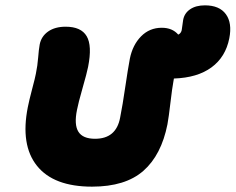

<svg xmlns="http://www.w3.org/2000/svg" viewBox="-20 -741 873 711"><path d="M320.8 -49.8Q178.7 -49.8 116.9 -127Q55.2 -204.1 83 -344.2Q87.9 -369.1 99.1 -411.6Q110.4 -454.1 112.8 -467.8Q119.1 -498.5 121.3 -527.8Q123.5 -557.1 127 -576.2Q132.8 -606.4 158.2 -624.3Q183.6 -642.1 223.1 -642.1Q280.3 -642.1 301 -606.9Q321.8 -571.8 306.2 -493.2Q301.8 -470.7 285.6 -414.3Q269.5 -357.9 265.1 -334Q253.9 -279.3 270.3 -253.2Q286.6 -227.1 332 -227.1Q410.2 -227.1 424.8 -305.2Q434.1 -351.6 443.8 -418.5Q453.6 -485.4 460.9 -523.9Q471.2 -574.7 502.4 -606.4Q533.7 -638.2 579.1 -638.2Q618.2 -638.2 640.1 -612.8Q649.9 -617.2 652.8 -628.9Q654.3 -636.2 655.5 -647.9Q656.7 -659.7 658.2 -667Q662.6 -691.9 683.8 -706.5Q705.1 -721.2 738.8 -721.2Q792.5 -721.2 816.4 -688.5Q840.3 -655.8 829.1 -599.1Q815.4 -529.8 763.2 -491.5Q710.9 -453.1 624 -450.2Q623.5 -448.2 623 -444.3Q622.6 -440.4 622.1 -439Q617.7 -416 611.3 -361.8Q605 -307.6 600.1 -280.8Q577.6 -167 511 -108.4Q444.3 -49.8 320.8 -49.8Z"/></svg>

Font: Shantell Sans Irregular Bouncy
Style: Italic
Weight: 800
Italic angle: -11.31°
Designer: Stephen Nixon, Anya Danilova, Shantell Martin
Foundry: Arrow Type
Version: Version 1.006;[9816181b4]